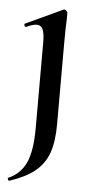

<svg xmlns="http://www.w3.org/2000/svg" viewBox="-51 -428 362 742"><g transform="rotate(5 130.5 -57.0)"><path d="M181 -363Q179 -321 179 -264V48Q179 116 163.5 159.5Q148 203 112.5 232Q77 261 14 282Q11 283 8.5 277.5Q6 272 9 271Q57 250 77.5 203.5Q98 157 98 71V-262Q98 -297 91 -312.5Q84 -328 68 -328Q52 -328 27 -316H26Q22 -316 20 -321Q18 -326 21 -328L165 -395L168 -396Q172 -396 176.5 -391.5Q181 -387 181 -384Z"/></g></svg>

Font: Cormorant Garamond SemiBold
Style: Regular
Weight: 600
Designer: Christian Thalmann (Catharsis Fonts)
Version: Version 3.000